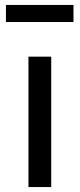

<svg xmlns="http://www.w3.org/2000/svg" viewBox="-20 -756 322 776"><path d="M277 -736H4V-667H277ZM95 -527V0H187V-527Z"/></svg>

Font: Fira Sans
Style: Regular
Weight: 400
Designer: Carrois Corporate & Edenspiekermann AG
Foundry: Carrois Corporate GbR & Edenspiekermann AG
Version: Version 4.203